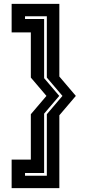

<svg xmlns="http://www.w3.org/2000/svg" viewBox="-20 -770 451 990"><path d="M139 -181 219.5 -275.5 139 -370V-603H40V-750H286V-375.5L371 -275.5L286 -175.5V200H40V53H139ZM221.5 -181 302 -275.5 221.5 -370V-686H109V-672H207.5V-367L285.5 -275.5L207.5 -184V122H109V136H221.5Z"/></svg>

Font: Tourney Condensed Regular
Style: Bold
Weight: 700
Width: 3
Designer: Tyler Finck
Foundry: Etcetera Type Co
Version: Version 1.010; ttfautohint (v1.8.3)